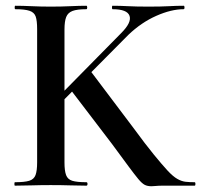

<svg xmlns="http://www.w3.org/2000/svg" viewBox="-20 -645 699 667"><path d="M109 -81V-544Q109 -573 104 -587.5Q99 -602 82.5 -607.5Q66 -613 33 -613Q31 -613 31 -619Q31 -625 33 -625Q59 -625 90 -623.5Q121 -622 156 -622Q194 -622 225 -623.5Q256 -625 280 -625Q283 -625 283 -619Q283 -613 280 -613Q248 -613 232 -607Q216 -601 210 -586Q204 -571 204 -542V-81Q204 -52 209.5 -37Q215 -22 231 -17Q247 -12 280 -12Q284 -12 284 -6Q284 0 280 0Q255 0 224.5 -1Q194 -2 156 -2Q121 -2 89 -1Q57 0 32 0Q30 0 30 -6Q30 -12 32 -12Q65 -12 81.5 -17Q98 -22 103.5 -37Q109 -52 109 -81ZM369 -145 224 -335 294 -399 444 -200Q485 -144 514 -108.5Q543 -73 562 -52.5Q581 -32 596 -23.5Q611 -15 625 -13.5Q639 -12 656 -12Q659 -12 659 -6Q659 0 656 0Q612 0 585 0Q558 0 544 0Q531 0 522 1Q513 2 506 2Q492 2 482.5 -3Q473 -8 460.5 -23Q448 -38 426.5 -67Q405 -96 369 -145ZM143 -268 401 -530Q438 -567 430 -590Q422 -613 371 -613Q369 -613 369 -619Q369 -625 371 -625Q398 -625 425 -623.5Q452 -622 496 -622Q541 -622 567 -623.5Q593 -625 618 -625Q621 -625 621 -619Q621 -613 618 -613Q575 -613 523 -590Q471 -567 426 -524L170 -266Z"/></svg>

Font: Cormorant Garamond Light SemiBold
Style: Regular
Weight: 600
Version: Version 4.001